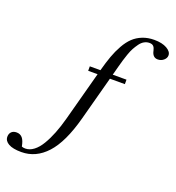

<svg xmlns="http://www.w3.org/2000/svg" viewBox="-447 -858 1138 1244"><g transform="rotate(20 122.5 -236.0)"><path d="M-159.2 252.9Q-218.3 252.9 -248 235.8Q-277.8 218.8 -277.8 189.9Q-277.8 169.4 -265.4 156.5Q-252.9 143.6 -230 143.6Q-205.1 143.6 -189.9 161.1Q-174.8 178.7 -167.5 218.3Q-156.7 222.7 -143.1 222.7Q-112.8 222.7 -85 201.4Q-57.1 180.2 -34.2 141.6Q-11.2 103 7.3 55.9Q25.9 8.8 41.5 -48.8L133.3 -390.1H68.4V-420.9H141.6Q157.7 -480 173.3 -523.4Q189 -566.9 211.4 -606.7Q233.9 -646.5 260.3 -671.4Q286.6 -696.3 322.8 -710.7Q358.9 -725.1 403.3 -725.1Q457.5 -725.1 490.5 -706.3Q523.4 -687.5 523.4 -661.6Q523.4 -642.6 506.3 -627.9Q489.3 -613.3 465.8 -613.3Q430.2 -613.3 421.4 -657.7Q417.5 -676.3 408.4 -686Q399.4 -695.8 380.4 -695.8Q361.8 -695.8 345 -686.5Q328.1 -677.2 314.7 -658.7Q301.3 -640.1 291 -621.6Q280.8 -603 271 -575Q261.2 -546.9 255.9 -528.8Q250.5 -510.7 243.2 -483.4L226.6 -420.9H321.3V-390.1H218.3L136.7 -85.9Q89.4 90.3 15.1 171.6Q-59.1 252.9 -159.2 252.9Z"/></g></svg>

Font: Elstob 14pt Medium
Style: Italic
Weight: 500
Italic angle: -20°
Designer: Peter S. Baker
Version: Version 1.015